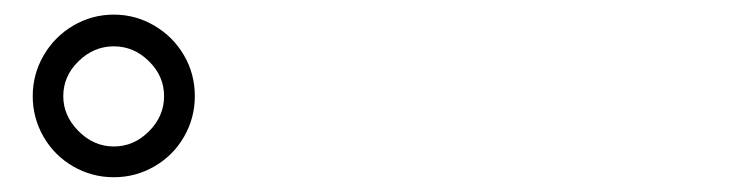

<svg xmlns="http://www.w3.org/2000/svg" viewBox="-20 -823 1017 264"><path d="M136.5 -802.9Q166.5 -802.9 192.3 -787.7Q218.1 -772.5 233 -746.9Q247.9 -721.4 247.9 -690.8Q247.9 -660.8 233 -634.9Q218.1 -609.1 192.3 -594.2Q166.5 -579.3 136.5 -579.3Q106.4 -579.3 80.6 -594.2Q54.8 -609.1 39.9 -634.9Q25 -660.8 25 -690.8Q25 -720.8 39.9 -746.6Q54.8 -772.5 80.6 -787.7Q106.4 -802.9 136.5 -802.9ZM136.5 -621.6Q164.1 -621.6 184.8 -642.4Q205.6 -663.2 205.6 -690.8Q205.6 -718.4 184.8 -738.8Q164.1 -759.3 136.5 -759.3Q108.9 -759.3 88 -738.8Q67 -718.4 67 -690.8Q67 -663.8 88 -642.7Q108.9 -621.6 136.5 -621.6Z"/></svg>

Font: Min Sans VF VF
Style: Regular
Weight: 400
Designer: Jinseong-Kim, NotoSansCJK, Nunito
Foundry: Jinseong-Kim
Version: Version 1.420;Glyphs 3.1.2 (3151)